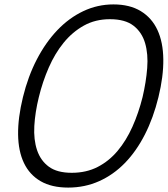

<svg xmlns="http://www.w3.org/2000/svg" viewBox="-20 -840 763 870"><path d="M698 -400Q675 -306 636.5 -230.5Q598 -155 546 -101.5Q494 -48 429 -19Q364 10 289 10Q214 10 164 -19Q114 -48 88.5 -101.5Q63 -155 62 -230.5Q61 -306 84 -400Q107 -494 147 -571Q187 -648 240 -703.5Q293 -759 357.5 -789.5Q422 -820 494 -820Q568 -820 618 -789.5Q668 -759 693.5 -704Q719 -649 720 -571.5Q721 -494 698 -400ZM626 -400Q642 -468 647 -531.5Q652 -595 637.5 -644.5Q623 -694 585 -723.5Q547 -753 478 -753Q412 -753 360 -724Q308 -695 268.5 -646.5Q229 -598 201 -534Q173 -470 156 -400Q139 -331 135.5 -269Q132 -207 148 -159.5Q164 -112 201.5 -84.5Q239 -57 305 -57Q371 -57 422.5 -83.5Q474 -110 513 -156.5Q552 -203 580 -265.5Q608 -328 626 -400Z"/></svg>

Font: TypoPRO Sinkin Sans
Style: 300 Light Italic
Weight: 300
Italic angle: -112°
Designer: Keith Bates
Foundry: K-Type
Version: Sinkin Sans (version 1.0)  by Keith Bates   •   © 2014   www